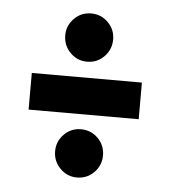

<svg xmlns="http://www.w3.org/2000/svg" viewBox="-42 -590 534 569"><g transform="rotate(5 225.0 -306.0)"><path d="M207 -406Q177.5 -406 156.8 -427.2Q136 -448.5 136 -478.5Q136 -507.5 156.8 -528.5Q177.5 -549.5 207 -549.5Q237 -549.5 257.8 -528.5Q278.5 -507.5 278.5 -478.5Q278.5 -448.5 257.8 -427.2Q237 -406 207 -406ZM47 -358.5H374.5V-249.5H47ZM207 -61.5Q177.5 -61.5 156.8 -82.8Q136 -104 136 -133.5Q136 -163 156.8 -184Q177.5 -205 207 -205Q237 -205 257.8 -184Q278.5 -163 278.5 -133.5Q278.5 -103.5 257.8 -82.5Q237 -61.5 207 -61.5Z"/></g></svg>

Font: League Mono Condensed
Style: Bold
Weight: 700
Width: 1
Designer: Tyler Finck
Foundry: The League of Moveable Type / Tyler Finck
Version: Version 2.210